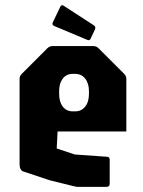

<svg xmlns="http://www.w3.org/2000/svg" viewBox="-20 -730 558 750"><path d="M284 0Q279 0 273.2 -1.5Q267.5 -3 262.5 -4L173.5 -26L71.5 -60Q56.5 -65 56.5 -89V-421.5Q56.5 -433.5 65 -441.5L165 -541.5Q173.5 -550 185 -550H345Q356.5 -550 365 -541.5L465 -441.5Q473.5 -433.5 473.5 -421.5V-216.5H205L201.5 -150L272.5 -126.5L400 -117.5Q408.5 -116 408.5 -106V-12.5Q408.5 0 396 0ZM264 -295H273.5Q298 -295 312.8 -313.5Q327.5 -332 327.5 -363.5V-373.5Q327.5 -404.5 312.8 -423Q298 -441.5 273.5 -441.5H263.5Q239.5 -441.5 225.2 -423Q211 -404.5 211 -373.5V-363.5Q211 -332 225.2 -313.5Q239.5 -295 264 -295ZM320.5 -574.5 191.5 -628.5Q182 -633.5 186 -642L214.5 -701.5Q219 -713.5 228 -708L346 -631.5Q355 -625.5 351.5 -616.5L334 -579Q330.5 -570 320.5 -574.5Z"/></svg>

Font: Jaro
Style: Regular
Weight: 400
Designer: Agyei Archer, Celine Hurka, Mirko Velimirović
Version: Version 1.000